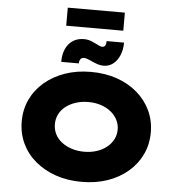

<svg xmlns="http://www.w3.org/2000/svg" viewBox="-69 -1195 1178 1270"><g transform="rotate(5 519.5 -560.0)"><path d="M520 10Q425 10 346.5 -17.5Q268 -45 210.5 -94Q153 -143 122 -209.5Q91 -276 91 -355Q91 -434 122.5 -500.5Q154 -567 211.5 -616Q269 -665 347 -692.5Q425 -720 519 -720Q614 -720 692 -693Q770 -666 827.5 -616.5Q885 -567 916.5 -500.5Q948 -434 948 -356Q948 -276 916.5 -209.5Q885 -143 827.5 -93.5Q770 -44 692 -17Q614 10 520 10ZM519 -190Q565 -190 603 -202.5Q641 -215 669 -237.5Q697 -260 712.5 -290Q728 -320 728 -355Q728 -390 712.5 -420Q697 -450 669 -472.5Q641 -495 603 -507.5Q565 -520 519 -520Q474 -520 436 -507.5Q398 -495 369.5 -473Q341 -451 326 -420.5Q311 -390 311 -355Q311 -320 326 -289.5Q341 -259 369.5 -237Q398 -215 436 -202.5Q474 -190 519 -190ZM598 -768Q581 -768 563 -773Q545 -778 519 -790Q500 -799 487.5 -803.5Q475 -808 465 -808Q450 -808 442 -797.5Q434 -787 434 -769H317Q317 -844 354 -888Q391 -932 455 -932Q470 -932 486 -928.5Q502 -925 534 -909Q552 -900 561 -896Q570 -892 579 -892Q592 -892 598.5 -903Q605 -914 604 -932H720Q720 -886 704.5 -848.5Q689 -811 661.5 -789.5Q634 -768 598 -768ZM329 -1010V-1130H708V-1010Z"/></g></svg>

Font: Lexend Mega Black
Style: Regular
Weight: 900
Version: Version 1.007